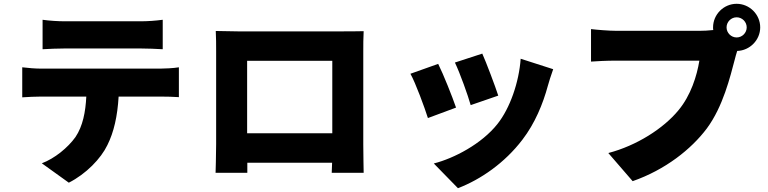

<svg xmlns="http://www.w3.org/2000/svg" viewBox="-20 -886 4040 1010"><path d="M720 -631C758 -631 799 -629 836 -627V-782C799 -777 757 -774 720 -774H320C286 -774 238 -777 204 -782V-627C237 -629 285 -631 320 -631ZM198 -525C167 -525 128 -528 97 -532V-374C125 -376 169 -378 198 -378H434C430 -298 416 -223 377 -165C337 -109 267 -52 200 -27L342 75C433 29 511 -52 545 -123C579 -191 598 -275 604 -378H822C852 -378 894 -377 921 -375V-532C893 -527 843 -525 822 -525Z M1728 -566V-185H1280V-566ZM1891 -614C1891 -648 1891 -689 1893 -722C1853 -721 1815 -721 1788 -721H1230C1201 -721 1156 -722 1115 -723C1117 -692 1117 -646 1117 -614V-128C1117 -73 1114 23 1114 23H1281V-30H1727L1725 23H1893C1893 23 1891 -83 1891 -126Z M2517 -604 2373 -557C2400 -501 2442 -383 2456 -333L2601 -383C2586 -430 2537 -560 2517 -604ZM2719 -577C2710 -453 2663 -317 2597 -234C2514 -129 2368 -53 2262 -26L2389 104C2509 58 2635 -29 2728 -151C2794 -237 2836 -339 2862 -435C2869 -459 2876 -483 2890 -522ZM2285 -550 2139 -498C2166 -450 2214 -319 2231 -265L2379 -320C2359 -378 2313 -494 2285 -550Z M3855 -689C3826 -689 3802 -713 3802 -742C3802 -771 3826 -795 3855 -795C3884 -795 3908 -771 3908 -742C3908 -713 3884 -689 3855 -689ZM3219 -724C3186 -724 3120 -729 3089 -733V-562C3115 -564 3170 -567 3219 -567H3659C3646 -487 3614 -384 3549 -306C3470 -210 3329 -120 3180 -81L3308 67C3480 7 3616 -101 3698 -210C3784 -326 3821 -482 3846 -576C3849 -588 3853 -603 3858 -618C3924 -620 3979 -675 3979 -742C3979 -810 3923 -866 3855 -866C3787 -866 3731 -810 3731 -742C3731 -737 3731 -733 3732 -728C3707 -725 3681 -724 3664 -724Z"/></svg>

Font: Noto Sans T Chinese Black
Style: Bold
Weight: 900
Designer: Ryoko NISHIZUKA (kana & ideographs); Paul D. Hunt (Latin, Greek & Cyrillic); Wenlong ZHANG (bopomofo); Sandoll Communica
Foundry: Adobe Systems Incorporated
Version: Version 1.000;PS 1;hotconv 1.0.78;makeotf.lib2.5.61930